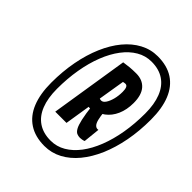

<svg xmlns="http://www.w3.org/2000/svg" viewBox="-193 -1009 916 916"><g transform="rotate(45 265.0 -551.0)"><path d="M259.5 -208Q196.9 -208 154.5 -235.7Q112 -263.3 90.5 -316.3Q69 -369.3 69 -445.1Q69 -521.4 81.9 -589.3Q94.7 -657.1 118.8 -712.9Q142.8 -768.7 176.2 -809.1Q209.6 -849.4 251.1 -871.5Q292.5 -893.6 339.8 -893.6Q402.7 -893.6 445 -866.1Q487.3 -838.6 508.8 -785.8Q530.3 -733 530.3 -656.5Q530.3 -580.2 517.5 -512.3Q504.6 -444.5 480.6 -388.7Q456.5 -332.9 423.1 -292.5Q389.7 -252.2 348.3 -230.1Q306.8 -208 259.5 -208ZM262.3 -247.1Q302.8 -247.1 337.6 -267.5Q372.3 -287.8 400.6 -325Q428.8 -362.3 448.9 -413.6Q469 -465 479.6 -526.9Q490.2 -588.8 490.2 -658Q490.2 -720.4 472.8 -764.4Q455.4 -808.5 421.2 -831.5Q386.9 -854.5 337 -854.5Q296.5 -854.5 261.8 -834.1Q227 -813.8 198.8 -776.6Q170.5 -739.3 150.4 -688Q130.3 -636.6 119.7 -574.7Q109.1 -512.8 109.1 -443.6Q109.1 -381.2 126.5 -337.2Q143.9 -293.1 178.2 -270.1Q212.4 -247.1 262.3 -247.1ZM180.4 -360.7 243.1 -756.3Q261.9 -759.3 281.1 -761.2Q300.2 -763 324.5 -763Q367.6 -763 391.8 -735.7Q415.9 -708.4 415.9 -654.4Q415.9 -609 400.4 -574Q384.9 -539.1 357.4 -518.6Q329.9 -498.1 292.9 -495.4L291.6 -488.9Q289.1 -488.9 286.3 -488.9Q283.4 -488.9 281.2 -489.2Q279 -489.5 276.8 -489.8L256.2 -360.7ZM297.8 -552.9Q309.3 -552.9 319.1 -567.2Q328.8 -581.5 335 -604.7Q341.1 -627.9 341.1 -655Q341.1 -672.6 336.9 -682.1Q332.6 -691.7 323.1 -691.7Q321.2 -691.7 318.6 -691.2Q316 -690.7 313.6 -690.5Q311.1 -690.4 308.5 -689.4L286.5 -555.2Q288.8 -554.2 291.9 -553.5Q295 -552.9 297.8 -552.9ZM351.8 -355.6Q340.6 -355.6 330.9 -359.7Q321.1 -363.9 312.9 -378.2Q304.6 -392.6 297.7 -423.3Q290.7 -454.1 284.5 -508L345.7 -525.7Q348.7 -496 353.2 -478.2Q357.7 -460.3 365.1 -452.3Q372.5 -444.3 381.7 -444.3Q383.4 -444.3 384.9 -444.5Q386.4 -444.6 387.4 -444.9L378.7 -361.1Q374.2 -358.7 365.4 -357.1Q356.6 -355.6 351.8 -355.6Z"/></g></svg>

Font: Georama
Style: Italic
Weight: 400
Width: 2
Italic angle: -9°
Designer: Jean-Baptiste Levee
Foundry: Production Type
Version: Version 1.000